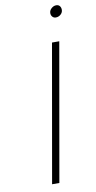

<svg xmlns="http://www.w3.org/2000/svg" viewBox="-97 -921 482 963"><g transform="rotate(-10 143.5 -440.0)"><path d="M87 0 210 -700H247L124 0ZM251 -820.5Q240.5 -820.5 233.8 -828Q227 -835.5 227 -846.5Q227 -860 238.2 -870.2Q249.5 -880.5 263 -880.5Q274.5 -880.5 280.8 -872.8Q287 -865 287 -853.5Q287 -840 276.2 -830.2Q265.5 -820.5 251 -820.5Z"/></g></svg>

Font: Overpass Thin
Style: Italic
Weight: 250
Italic angle: -10°
Designer: Delve Withrington, Dave Bailey, Thomas Jockin
Foundry: Delve Fonts LLC
Version: Version 4.000